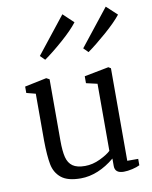

<svg xmlns="http://www.w3.org/2000/svg" viewBox="-96 -952 823 1038"><g transform="rotate(-10 315.5 -433.0)"><path d="M53 0ZM53 -496V-531L173 -556L190 -547V-211Q190 -152 198.5 -118.5Q207 -85 230.5 -68.5Q254 -52 298 -52Q340 -52 381.5 -72Q423 -92 441 -110V-478L380 -492V-530L514 -556L527 -548V-40H587V-5Q572 3 546 9Q520 15 499 15Q450 15 450 -25V-66Q406 -29 358.5 -9.5Q311 10 264 10Q192 10 157 -18.5Q122 -47 113 -94.5Q104 -142 103 -224V-483ZM319 -881 376 -827Q347 -789 289 -738Q231 -687 185 -655L160 -680ZM557 -881 615 -827Q585 -789 526.5 -738Q468 -687 423 -655L398 -680Z"/></g></svg>

Font: Grenzecho Serif
Style: Serif-Regular
Weight: 400
Designer: Dan Reynolds
Foundry: Dan Reynolds
Version: Version 1.001; ttfautohint (v1.1) -l 5 -r 5 -G 72 -x 0 -D la